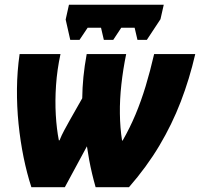

<svg xmlns="http://www.w3.org/2000/svg" viewBox="-20 -778 832 798"><path d="M110.4 0Q91.8 -57.1 78.1 -124Q64.5 -190.9 57.1 -263.2Q49.8 -335.4 50.5 -409.2Q51.3 -482.9 61.5 -553.2H231.4Q217.3 -488.3 212.9 -423.6Q208.5 -358.9 211.9 -300.5Q215.3 -242.2 224.6 -194.8H227.5Q235.8 -215.8 247.1 -236.6Q258.3 -257.3 270 -278.3L321.8 -369.6Q322.3 -413.6 326.7 -458.3Q331.1 -502.9 340.3 -553.2H504.4Q491.2 -488.8 484.4 -426.5Q477.5 -364.3 478.3 -305.7Q479 -247.1 487.3 -193.8H489.7Q520 -246.6 543.2 -302Q566.4 -357.4 585.2 -419.4Q604 -481.4 620.6 -553.2H791.5Q767.6 -449.7 731.2 -355.2Q694.8 -260.7 642.3 -172.6Q589.8 -84.5 516.1 0H377.4Q369.6 -27.3 362.8 -55.9Q356 -84.5 350.6 -113.5Q345.2 -142.6 341.3 -169.9L249.5 0ZM272 -612.3 252.9 -696.8 266.6 -758.3H660.6L647 -698.2L590.3 -612.3H551.3L539.6 -662.6H483.9L450.7 -612.3H411.6L399.9 -662.6H344.2L310.5 -612.3Z"/></svg>

Font: Open Sans SemiCondensed ExtraBold
Style: Italic
Weight: 800
Width: 4
Italic angle: -12°
Designer: Monotype Design Team
Foundry: Monotype Imaging Inc.
Version: Version 3.003